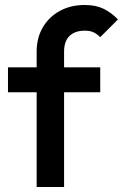

<svg xmlns="http://www.w3.org/2000/svg" viewBox="-20 -750 493 770"><path d="M127 0V-380H12V-480H127V-543Q127 -598 151.5 -640Q176 -682 219.5 -706Q263 -730 320 -730Q364 -730 395 -715Q426 -700 453 -672L382 -601Q370 -613 356 -620Q342 -627 320 -627Q280 -627 258.5 -605.5Q237 -584 237 -544V-480H382V-380H237V0Z"/></svg>

Font: Outfit Medium
Style: Regular
Weight: 500
Designer: Rodrigo Fuenzalida
Foundry: fragTYPE
Version: Version 1.100; ttfautohint (v1.8.4.7-5d5b);gftools[0.9.27]